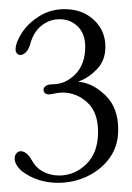

<svg xmlns="http://www.w3.org/2000/svg" viewBox="-20 -898 288 419"><path d="M27 -525Q12 -539 12 -552Q12 -559 16 -563.5Q20 -568 25 -568Q38 -568 49 -549Q58 -532 74 -523.5Q90 -515 109 -515Q143 -515 168.5 -540Q194 -565 194 -610Q194 -653 170.5 -674.5Q147 -696 116 -696Q109 -696 99.5 -694Q90 -692 87 -692Q81 -692 78 -695Q75 -698 75 -702Q75 -707 80 -710.5Q85 -714 94 -714Q123 -714 144.5 -736Q166 -758 166 -796Q166 -824 150 -840Q134 -856 110 -856Q88 -856 70.5 -842Q53 -828 46 -802Q43 -791 37 -784.5Q31 -778 24 -778Q20 -778 17 -781.5Q14 -785 14 -790Q14 -805 27.5 -826Q41 -847 65.5 -862.5Q90 -878 121 -878Q160 -878 185 -854.5Q210 -831 210 -796Q210 -767 193 -748.5Q176 -730 156 -722Q147 -719 156 -719Q185 -715 211.5 -688.5Q238 -662 238 -615Q238 -579 219 -553Q200 -527 170 -513Q140 -499 107 -499Q61 -499 27 -525Z"/></svg>

Font: Hina Mincho
Style: Regular
Weight: 400
Designer: satsuyako
Foundry: satsuyako
Version: Version 1.100